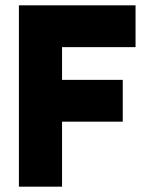

<svg xmlns="http://www.w3.org/2000/svg" viewBox="-20 -701 551 721"><path d="M162 -244V-401H441V-244ZM213 0H51V-681H489V-524H152L213 -595Z"/></svg>

Font: Gabarito ExtraBold
Style: Regular
Weight: 800
Designer: Leandro Assis / Alvaro Franca / Felipe Casaprima
Foundry: Naipe Foundry
Version: Version 1.000